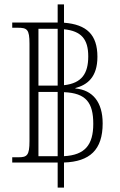

<svg xmlns="http://www.w3.org/2000/svg" viewBox="-20 -780 550 879"><path d="M36 -36H244V79H273V-36C391 -40 450 -94 450 -215C450 -313 404 -368 325 -375V-377C379 -391 426 -426 426 -520C426 -621 377 -668 273 -676V-760H244V-677H36V-653H61C104 -653 115 -646 115 -580V-134C115 -69 104 -60 65 -60H36ZM156 -388V-648H244V-388C238 -388 238 -388 238 -388ZM384 -522C384 -444 355 -399 273 -390V-646C352 -638 384 -601 384 -522ZM156 -65V-359H244V-65ZM407 -213C407 -117 369 -70 273 -65V-358C374 -354 407 -310 407 -213Z"/></svg>

Font: Noto Serif Thai SemiCondensed ExtraLight
Style: Regular
Weight: 200
Width: 4
Designer: Monotype Design Team
Foundry: Monotype Imaging Inc.
Version: Version 2.002